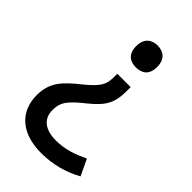

<svg xmlns="http://www.w3.org/2000/svg" viewBox="-224 -624 894 894"><g transform="rotate(45 223.5 -177.0)"><path d="M329 -473C329 -525 299 -546 259 -546C223 -546 191 -525 191 -473C191 -421 223 -402 259 -402C299 -402 329 -421 329 -473ZM308 -291V-320H220V-300C220 -248 207 -225 143 -172C69 -113 25 -71 25 16C25 123 99 192 230 192C313 192 380 170 437 139L399 59C350 83 300 102 237 102C166 102 126 70 126 13C126 -42 149 -67 221 -125C287 -178 308 -218 308 -291Z"/></g></svg>

Font: Noto Sans Malayalam Medium
Style: Regular
Weight: 500
Designer: Jelle Bosma - Monotype Design Team
Foundry: Monotype Imaging Inc.
Version: Version 2.104